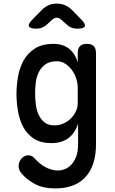

<svg xmlns="http://www.w3.org/2000/svg" viewBox="-20 -805 640 1072"><path d="M416 -115Q407 -87 393 -66.5Q379 -46 360 -32.5Q341 -19 317.5 -12.5Q294 -6 267 -6Q207 -6 169 -31Q131 -56 110 -95.5Q89 -135 80.5 -184Q72 -233 72 -279Q72 -327 80.5 -376.5Q89 -426 111.5 -467Q134 -508 174.5 -534Q215 -560 279 -560Q332 -560 366 -532.5Q400 -505 414 -457V-508Q414 -535 426.5 -547.5Q439 -560 465 -560Q491 -560 503.5 -547.5Q516 -535 516 -508V0Q516 63 500 109.5Q484 156 454 187Q424 218 382 232.5Q340 247 289 247Q222 247 176 223Q130 199 99 162Q91 152 87.5 142Q84 132 84 122Q84 113 87.5 102Q91 91 98.5 82Q106 73 116 67.5Q126 62 138 62Q148 62 156.5 66Q165 70 173 79Q184 91 198 103.5Q212 116 228.5 125.5Q245 135 264 141Q283 147 303 147Q322 147 342.5 139Q363 131 379 113.5Q395 96 405.5 68.5Q416 41 416 0ZM284 -105Q311 -105 334.5 -115.5Q358 -126 375.5 -143.5Q393 -161 403.5 -183Q414 -205 414 -228V-316Q414 -339 406 -365Q398 -391 382.5 -412.5Q367 -434 345.5 -448.5Q324 -463 298 -463Q258 -463 234 -446Q210 -429 197 -403Q184 -377 180 -345.5Q176 -314 176 -284Q176 -253 180 -221.5Q184 -190 196 -164Q208 -138 229 -121.5Q250 -105 284 -105ZM183 -645Q147 -645 141.5 -658Q136 -671 161 -696L215 -751Q232 -768 252.5 -776.5Q273 -785 297 -785Q321 -785 341.5 -776.5Q362 -768 380 -751L433 -697Q459 -671 453.5 -658Q448 -645 411 -645Q393 -645 377.5 -651.5Q362 -658 349 -671L327 -691Q312 -706 297 -706Q282 -706 267 -691L244 -670Q232 -658 216.5 -651.5Q201 -645 183 -645Z"/></svg>

Font: Maple Mono Medium
Style: Regular
Weight: 500
Monospace: yes
Designer: subframe7536
Version: Version 7.000